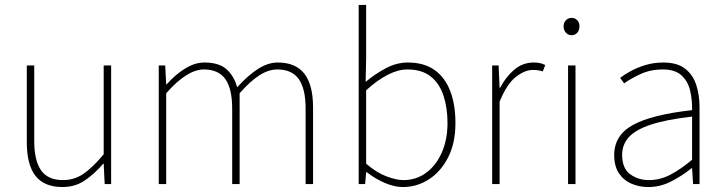

<svg xmlns="http://www.w3.org/2000/svg" viewBox="-20 -742 2922 774"><path d="M232 12Q159 12 123.5 -32.5Q88 -77 88 -170V-478H118V-174Q118 -95 145.5 -55.5Q173 -16 234 -16Q279 -16 316 -41Q353 -66 398 -120V-478H428V0H402L398 -82H396Q360 -40 321 -14Q282 12 232 12Z M620 0V-478H646L650 -402H652Q685 -440 725 -465Q765 -490 804 -490Q863 -490 893.5 -462.5Q924 -435 936 -390Q978 -437 1019 -463.5Q1060 -490 1100 -490Q1171 -490 1206.5 -445.5Q1242 -401 1242 -308V0H1212V-304Q1212 -384 1184.5 -423Q1157 -462 1098 -462Q1062 -462 1025 -438Q988 -414 946 -366V0H916V-304Q916 -384 888.5 -423Q861 -462 802 -462Q734 -462 650 -366V0Z M1604 12Q1570 12 1531.5 -4.5Q1493 -21 1458 -48H1456L1452 0H1426V-722H1456V-508L1454 -412Q1492 -444 1535.5 -467Q1579 -490 1624 -490Q1689 -490 1731.5 -460Q1774 -430 1795 -375Q1816 -320 1816 -246Q1816 -165 1786.5 -107.5Q1757 -50 1709 -19Q1661 12 1604 12ZM1606 -16Q1658 -16 1698 -45.5Q1738 -75 1761 -127Q1784 -179 1784 -246Q1784 -307 1768 -356Q1752 -405 1716.5 -433.5Q1681 -462 1622 -462Q1585 -462 1543 -440.5Q1501 -419 1456 -378V-82Q1498 -46 1538 -31Q1578 -16 1606 -16Z M1964 0V-478H1990L1994 -388H1996Q2019 -432 2053 -461Q2087 -490 2132 -490Q2144 -490 2155 -488Q2166 -486 2178 -480L2168 -454Q2159 -457 2150.5 -458.5Q2142 -460 2128 -460Q2095 -460 2059 -431.5Q2023 -403 1994 -332V0Z M2270 0V-478H2300V0ZM2284 -600Q2271 -600 2261.5 -610Q2252 -620 2252 -636Q2252 -651 2261.5 -660.5Q2271 -670 2284 -670Q2298 -670 2307 -660.5Q2316 -651 2316 -636Q2316 -620 2307 -610Q2298 -600 2284 -600Z M2594 12Q2557 12 2525.5 -1.5Q2494 -15 2475 -43.5Q2456 -72 2456 -117Q2456 -197 2532 -238.5Q2608 -280 2770 -298Q2771 -337 2762.5 -375Q2754 -413 2728 -437.5Q2702 -462 2652 -462Q2601 -462 2560 -442.5Q2519 -423 2496 -406L2480 -428Q2495 -440 2521 -454.5Q2547 -469 2581 -479.5Q2615 -490 2654 -490Q2710 -490 2742 -465Q2774 -440 2787 -399Q2800 -358 2800 -310V0H2774L2770 -64H2768Q2731 -34 2686.5 -11Q2642 12 2594 12ZM2596 -16Q2640 -16 2681 -37Q2722 -58 2770 -98V-272Q2665 -260 2603.5 -239.5Q2542 -219 2515 -189Q2488 -159 2488 -118Q2488 -63 2520.5 -39.5Q2553 -16 2596 -16Z"/></svg>

Font: Source Sans 3 ExtraLight ExtraLight
Style: Regular
Weight: 250
Version: Version 3.052;hotconv 1.1.0;makeotfexe 2.6.0